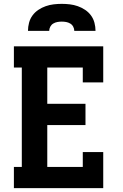

<svg xmlns="http://www.w3.org/2000/svg" viewBox="-20 -975 640 995"><path d="M52 0V-110H93V-625H52V-735H515V-548H409V-625H225V-437H423V-327H225V-110H409V-187H515V0ZM125 -815Q125 -836 130.5 -857Q136 -878 148.5 -895Q161 -912 179 -924Q197 -936 217 -943Q237 -950 258 -952.5Q279 -955 300 -955Q321 -955 342 -952.5Q363 -950 383 -943Q403 -936 421 -924Q439 -912 451.5 -895Q464 -878 469.5 -857Q475 -836 475 -815H365Q365 -826 359.5 -836.5Q354 -847 344 -853Q334 -859 322.5 -861Q311 -863 300 -863Q289 -863 277.5 -861Q266 -859 256 -853Q246 -847 240.5 -836.5Q235 -826 235 -815Z"/></svg>

Font: Iosevka Curly Slab XBdEx
Style: Regular
Weight: 800
Width: 7
Monospace: yes
Designer: Belleve Invis
Foundry: Belleve Invis
Version: Version 11.0.0; ttfautohint (v1.8.3)